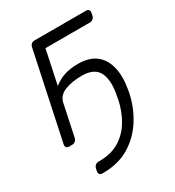

<svg xmlns="http://www.w3.org/2000/svg" viewBox="-172 -622 832 914"><g transform="rotate(-30 244.0 -165.0)"><path d="M48 0Q38 0 33.5 -6Q29 -12 31 -22L132 -498Q134 -508 141 -514Q148 -520 158 -520H441Q451 -520 456 -514Q461 -508 459 -498L456 -484Q454 -474 446.5 -468Q439 -462 429 -462H185L92 -22Q90 -12 82.5 -6Q75 0 65 0ZM146 -277Q174 -299 206 -309.5Q238 -320 281 -320Q341 -320 377 -293Q413 -266 426 -215.5Q439 -165 427 -96L424 -78Q408 -3 369 57.5Q330 118 269.5 154Q209 190 126 190H122Q112 190 107 184Q102 178 104 168L107 154Q109 144 116.5 138Q124 132 134 132H138Q204 132 249.5 104Q295 76 323 28Q351 -20 363 -78L365 -91Q382 -171 360.5 -216.5Q339 -262 269 -262Q214 -262 175 -246.5Q136 -231 128 -193Z"/></g></svg>

Font: Rubik Light
Style: Italic
Weight: 300
Italic angle: -12°
Designer: Hubert and Fischer
Foundry: Hubert and Fischer
Version: Version 2.300;gftools[0.9.30]